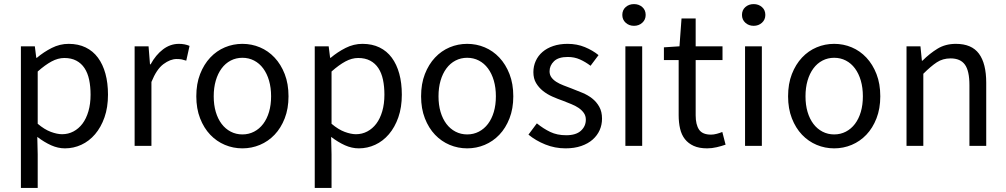

<svg xmlns="http://www.w3.org/2000/svg" viewBox="-20 -712 4909 937"><path d="M82 205V-486H150L157 -430H160Q193 -458 232.5 -478Q272 -498 315 -498Q362 -498 398 -480.5Q434 -463 458 -430.5Q482 -398 494.5 -352.5Q507 -307 507 -250Q507 -188 490 -139.5Q473 -91 444 -57Q415 -23 377 -5.5Q339 12 297 12Q263 12 229.5 -3Q196 -18 162 -44L164 41V205ZM283 -57Q313 -57 338.5 -70.5Q364 -84 382.5 -108.5Q401 -133 411.5 -169Q422 -205 422 -250Q422 -290 415 -323Q408 -356 392.5 -379.5Q377 -403 352.5 -416Q328 -429 294 -429Q263 -429 231.5 -412Q200 -395 164 -363V-108Q197 -80 228 -68.5Q259 -57 283 -57Z M637 0V-486H705L712 -398H715Q740 -444 775.5 -471Q811 -498 853 -498Q882 -498 905 -488L889 -416Q877 -420 867 -422Q857 -424 842 -424Q811 -424 777.5 -399Q744 -374 719 -312V0Z M1163 12Q1118 12 1077.5 -5Q1037 -22 1006 -54.5Q975 -87 956.5 -134.5Q938 -182 938 -242Q938 -303 956.5 -350.5Q975 -398 1006 -431Q1037 -464 1077.5 -481Q1118 -498 1163 -498Q1208 -498 1248.5 -481Q1289 -464 1320 -431Q1351 -398 1369.5 -350.5Q1388 -303 1388 -242Q1388 -182 1369.5 -134.5Q1351 -87 1320 -54.5Q1289 -22 1248.5 -5Q1208 12 1163 12ZM1163 -56Q1194 -56 1220 -69.5Q1246 -83 1264.5 -107.5Q1283 -132 1293 -166Q1303 -200 1303 -242Q1303 -284 1293 -318.5Q1283 -353 1264.5 -378Q1246 -403 1220 -416.5Q1194 -430 1163 -430Q1132 -430 1106 -416.5Q1080 -403 1061.5 -378Q1043 -353 1033 -318.5Q1023 -284 1023 -242Q1023 -200 1033 -166Q1043 -132 1061.5 -107.5Q1080 -83 1106 -69.5Q1132 -56 1163 -56Z M1516 205V-486H1584L1591 -430H1594Q1627 -458 1666.5 -478Q1706 -498 1749 -498Q1796 -498 1832 -480.5Q1868 -463 1892 -430.5Q1916 -398 1928.5 -352.5Q1941 -307 1941 -250Q1941 -188 1924 -139.5Q1907 -91 1878 -57Q1849 -23 1811 -5.5Q1773 12 1731 12Q1697 12 1663.5 -3Q1630 -18 1596 -44L1598 41V205ZM1717 -57Q1747 -57 1772.5 -70.5Q1798 -84 1816.5 -108.5Q1835 -133 1845.5 -169Q1856 -205 1856 -250Q1856 -290 1849 -323Q1842 -356 1826.5 -379.5Q1811 -403 1786.5 -416Q1762 -429 1728 -429Q1697 -429 1665.5 -412Q1634 -395 1598 -363V-108Q1631 -80 1662 -68.5Q1693 -57 1717 -57Z M2260 12Q2215 12 2174.5 -5Q2134 -22 2103 -54.5Q2072 -87 2053.5 -134.5Q2035 -182 2035 -242Q2035 -303 2053.5 -350.5Q2072 -398 2103 -431Q2134 -464 2174.5 -481Q2215 -498 2260 -498Q2305 -498 2345.5 -481Q2386 -464 2417 -431Q2448 -398 2466.5 -350.5Q2485 -303 2485 -242Q2485 -182 2466.5 -134.5Q2448 -87 2417 -54.5Q2386 -22 2345.5 -5Q2305 12 2260 12ZM2260 -56Q2291 -56 2317 -69.5Q2343 -83 2361.5 -107.5Q2380 -132 2390 -166Q2400 -200 2400 -242Q2400 -284 2390 -318.5Q2380 -353 2361.5 -378Q2343 -403 2317 -416.5Q2291 -430 2260 -430Q2229 -430 2203 -416.5Q2177 -403 2158.5 -378Q2140 -353 2130 -318.5Q2120 -284 2120 -242Q2120 -200 2130 -166Q2140 -132 2158.5 -107.5Q2177 -83 2203 -69.5Q2229 -56 2260 -56Z M2740 12Q2688 12 2641 -7Q2594 -26 2559 -55L2600 -110Q2632 -84 2665.5 -68Q2699 -52 2743 -52Q2791 -52 2815 -74Q2839 -96 2839 -128Q2839 -147 2829 -161Q2819 -175 2803.5 -185.5Q2788 -196 2768 -204Q2748 -212 2728 -220Q2702 -229 2676 -240.5Q2650 -252 2629.5 -268.5Q2609 -285 2596 -307Q2583 -329 2583 -360Q2583 -389 2594.5 -414.5Q2606 -440 2627.5 -458.5Q2649 -477 2680 -487.5Q2711 -498 2750 -498Q2796 -498 2834.5 -482Q2873 -466 2901 -443L2862 -391Q2837 -410 2810 -422Q2783 -434 2751 -434Q2705 -434 2683.5 -413Q2662 -392 2662 -364Q2662 -347 2671 -334.5Q2680 -322 2695 -312.5Q2710 -303 2729.5 -295.5Q2749 -288 2770 -280Q2796 -270 2822.5 -259Q2849 -248 2870 -231.5Q2891 -215 2904.5 -191Q2918 -167 2918 -133Q2918 -103 2906.5 -77Q2895 -51 2872.5 -31Q2850 -11 2816.5 0.5Q2783 12 2740 12Z M3032 0V-486H3114V0ZM3074 -586Q3050 -586 3033.5 -601Q3017 -616 3017 -639Q3017 -663 3033.5 -677.5Q3050 -692 3074 -692Q3098 -692 3114.5 -677.5Q3131 -663 3131 -639Q3131 -616 3114.5 -601Q3098 -586 3074 -586Z M3431 12Q3392 12 3365.5 0Q3339 -12 3322.5 -33Q3306 -54 3299 -84Q3292 -114 3292 -150V-419H3220V-481L3296 -486L3306 -622H3375V-486H3506V-419H3375V-149Q3375 -104 3391.5 -79.5Q3408 -55 3450 -55Q3463 -55 3478 -59Q3493 -63 3505 -68L3521 -6Q3501 1 3477.5 6.5Q3454 12 3431 12Z M3616 0V-486H3698V0ZM3658 -586Q3634 -586 3617.5 -601Q3601 -616 3601 -639Q3601 -663 3617.5 -677.5Q3634 -692 3658 -692Q3682 -692 3698.5 -677.5Q3715 -663 3715 -639Q3715 -616 3698.5 -601Q3682 -586 3658 -586Z M4051 12Q4006 12 3965.5 -5Q3925 -22 3894 -54.5Q3863 -87 3844.5 -134.5Q3826 -182 3826 -242Q3826 -303 3844.5 -350.5Q3863 -398 3894 -431Q3925 -464 3965.5 -481Q4006 -498 4051 -498Q4096 -498 4136.5 -481Q4177 -464 4208 -431Q4239 -398 4257.5 -350.5Q4276 -303 4276 -242Q4276 -182 4257.5 -134.5Q4239 -87 4208 -54.5Q4177 -22 4136.5 -5Q4096 12 4051 12ZM4051 -56Q4082 -56 4108 -69.5Q4134 -83 4152.5 -107.5Q4171 -132 4181 -166Q4191 -200 4191 -242Q4191 -284 4181 -318.5Q4171 -353 4152.5 -378Q4134 -403 4108 -416.5Q4082 -430 4051 -430Q4020 -430 3994 -416.5Q3968 -403 3949.5 -378Q3931 -353 3921 -318.5Q3911 -284 3911 -242Q3911 -200 3921 -166Q3931 -132 3949.5 -107.5Q3968 -83 3994 -69.5Q4020 -56 4051 -56Z M4404 0V-486H4472L4479 -416H4482Q4517 -451 4555.5 -474.5Q4594 -498 4645 -498Q4722 -498 4757.5 -450Q4793 -402 4793 -308V0H4711V-297Q4711 -366 4689 -396.5Q4667 -427 4619 -427Q4581 -427 4552 -408Q4523 -389 4486 -352V0Z"/></svg>

Font: SourceSansPro
Style: Book
Weight: 400
Designer: Paul D. Hunt
Foundry: Adobe Systems Incorporated
Version: Version 2.021;PS 2.000;hotconv 1.0.86;makeotf.lib2.5.63406